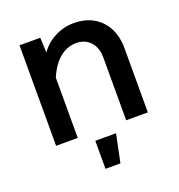

<svg xmlns="http://www.w3.org/2000/svg" viewBox="-137 -678 923 991"><g transform="rotate(-20 325.0 -182.5)"><path d="M460 0V-345Q460 -399 430.5 -431Q401 -463 354 -463Q300 -463 256.5 -424.5Q213 -386 182 -301L164 -420Q197 -493 254 -528.5Q311 -564 376 -564Q439 -564 484.5 -537.5Q530 -511 554.5 -463.5Q579 -416 579 -352V0ZM75 0V-552H189L194 -436V0ZM274 199V45H388L356 199Z"/></g></svg>

Font: Azeret Mono Thin Medium
Style: Regular
Weight: 500
Version: Version 1.002